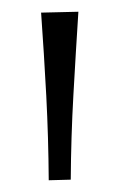

<svg xmlns="http://www.w3.org/2000/svg" viewBox="-20 -764 229 327"><path d="M63 -457Q62.5 -529.5 58.8 -601Q55 -672.5 50 -742.5L113.5 -744Q109 -674 105 -602.2Q101 -530.5 100.5 -458Z"/></svg>

Font: Commissioner Thin ExtraLight
Style: Regular
Weight: 250
Version: Version 1.000